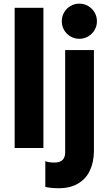

<svg xmlns="http://www.w3.org/2000/svg" viewBox="-20 -794 576 1030"><path d="M58.6 -752H212.9V0H58.6ZM223.1 209V70.3Q241.2 78.1 272 78.1Q301.8 78.1 315.7 64Q329.6 49.8 329.6 24.4V-525.4H483.9V16.6Q483.4 75.2 462.6 120.1Q441.9 165 399.4 190.4Q356.9 215.8 294.4 215.8Q257.3 215.8 223.1 209ZM311.5 -679.7Q311.5 -706.1 324 -727.5Q336.4 -749 357.9 -761.7Q379.4 -774.4 405.3 -774.4Q431.2 -774.4 452.9 -761.7Q474.6 -749 487.3 -727.5Q500 -706.1 500 -679.7Q500 -654.3 487.3 -632.8Q474.6 -611.3 452.9 -598.6Q431.2 -585.9 405.3 -585.9Q379.4 -585.9 357.9 -598.6Q336.4 -611.3 324 -632.8Q311.5 -654.3 311.5 -679.7Z"/></svg>

Font: Reddit Sans Chocolate ExtraBold
Style: Regular
Weight: 800
Designer: Stephen Hutchings
Foundry: Reddit
Version: Version 1.011